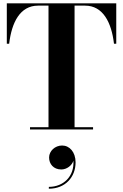

<svg xmlns="http://www.w3.org/2000/svg" viewBox="-20 -770 732 1142"><path d="M158.5 -13.5V0H533.5V-13.5H423.5V-736.5H486C592.5 -736.5 643 -637 658 -510H671.5V-750H20.5V-510H34.5C49.5 -637 99.5 -736.5 206.5 -736.5H268.5V-13.5ZM272 167C272 205 298 238 344.5 238C378 238 408.5 213.5 416.5 186C423 278.5 357.5 341.5 270.5 341.5V352.5C368.5 352.5 429.5 283 429.5 196C429.5 133.5 393 95.5 349.5 95.5C307 95.5 272 128.5 272 167Z"/></svg>

Font: Bodoni* 16pt
Style: Bold
Weight: 700
Version: Version 2.3